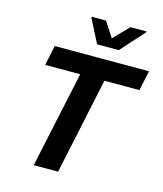

<svg xmlns="http://www.w3.org/2000/svg" viewBox="-130 -1000 931 1096"><g transform="rotate(15 335.5 -452.0)"><path d="M174 0 296 -570H89L114 -688H671L646 -570H439L318 0ZM345 -760 274 -898 275 -904H359L417 -815L504 -904H599L597 -898L473 -760Z"/></g></svg>

Font: Saira SemiBold
Style: Italic
Weight: 600
Italic angle: -12°
Designer: Hector Gatti with collaboration of the Omnibus-Type team
Foundry: Omnibus-Type
Version: Version 1.100; ttfautohint (v1.8.3)